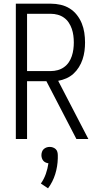

<svg xmlns="http://www.w3.org/2000/svg" viewBox="-20 -755 540 1043"><path d="M66 0V-735H257Q283 -735 309.5 -729Q336 -723 358.5 -709Q381 -695 397.5 -674Q414 -653 424 -628.5Q434 -604 438 -577.5Q442 -551 442 -524Q442 -501 439 -478Q436 -455 428.5 -432.5Q421 -410 408.5 -390Q396 -370 379 -354.5Q362 -339 340.5 -329.5Q319 -320 296 -316L460 0H395L232 -314H127V0ZM127 -369H257Q275 -369 293.5 -374Q312 -379 327.5 -390Q343 -401 353.5 -416.5Q364 -432 370 -450Q376 -468 378.5 -487Q381 -506 381 -524Q381 -543 378.5 -562Q376 -581 370 -598.5Q364 -616 353.5 -632Q343 -648 327.5 -659Q312 -670 293.5 -675Q275 -680 257 -680H127ZM241 268 202 242Q219 218 229 189.5Q239 161 243 132Q235 131 227.5 127.5Q220 124 215 118Q210 112 207.5 104Q205 96 205 88Q205 79 208 70Q211 61 217.5 55Q224 49 232.5 46Q241 43 250 43Q259 43 267.5 46Q276 49 282.5 55Q289 61 291.5 70Q294 79 294 88V90V105Q293 149 280 191Q267 233 241 268Z"/></svg>

Font: Iosevka Term Light
Style: Regular
Weight: 300
Monospace: yes
Designer: Belleve Invis
Foundry: Belleve Invis
Version: Version 9.0.1; ttfautohint (v1.8.3)